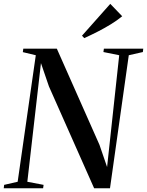

<svg xmlns="http://www.w3.org/2000/svg" viewBox="-41 -1002 782 1022"><path d="M-21 0 -19 -18 53 -34.5 149.5 -708 80.5 -724.5 83 -743H261.5L488.5 -231L529 -113L593.5 -708L509.5 -725L512 -743H721.5L719.5 -725L644.5 -708L544.5 0H460L219.5 -542L177 -666L104.5 -34.5L191 -18L188.5 0ZM407.5 -799 395.5 -812 546 -981.5 609.5 -915.5Q583.5 -894 550.2 -873.5Q517 -853 480.2 -834.2Q443.5 -815.5 407.5 -799Z"/></svg>

Font: Merriweather 144pt Medium
Style: Italic
Weight: 500
Italic angle: -7.8°
Version: Version 2.101